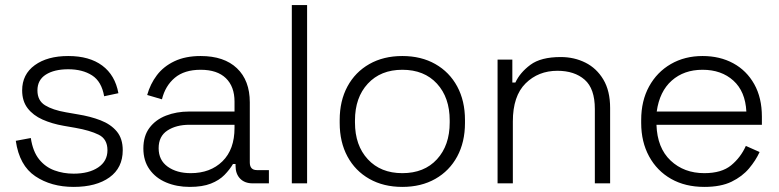

<svg xmlns="http://www.w3.org/2000/svg" viewBox="-20 -720 3060 754"><path d="M42 -167 101 -178Q109 -125 133.5 -94.5Q158 -64 193.5 -51Q229 -38 269 -38Q329 -38 365.5 -62.5Q402 -87 402 -130Q402 -174 367.5 -191Q333 -208 276 -218L230 -226Q184 -234 147 -250.5Q110 -267 88.5 -295Q67 -323 67 -365Q67 -428 116.5 -464Q166 -500 248 -500Q331 -500 381.5 -462.5Q432 -425 445 -354L389 -342Q379 -400 341.5 -424Q304 -448 248 -448Q193 -448 160 -427Q127 -406 127 -365Q127 -325 157 -306.5Q187 -288 239 -279L285 -271Q335 -263 375 -247.5Q415 -232 438.5 -204Q462 -176 462 -130Q462 -61 410 -23.5Q358 14 269 14Q181 14 118.5 -28Q56 -70 42 -167Z M543 -137Q543 -186 567 -218Q591 -250 632 -266Q673 -282 723 -282H901V-321Q901 -380 867 -413Q833 -446 768 -446Q704 -446 666.5 -414.5Q629 -383 616 -330L558 -347Q570 -390 596 -424.5Q622 -459 665 -479.5Q708 -500 768 -500Q860 -500 910.5 -452Q961 -404 961 -318V-82Q961 -52 989 -52H1036V0H972Q941 0 923 -18.5Q905 -37 905 -69V-76H895Q882 -54 861.5 -33Q841 -12 808 1Q775 14 725 14Q674 14 632.5 -3.5Q591 -21 567 -55Q543 -89 543 -137ZM901 -218V-230H724Q672 -230 637.5 -207.5Q603 -185 603 -138Q603 -91 638.5 -65.5Q674 -40 729 -40Q806 -40 853.5 -86.5Q901 -133 901 -218Z M1126 0V-700H1186V0Z M1314 -237V-249Q1314 -324 1344.5 -380.5Q1375 -437 1430.5 -468.5Q1486 -500 1560 -500Q1634 -500 1689.5 -468.5Q1745 -437 1775.5 -380.5Q1806 -324 1806 -249V-237Q1806 -162 1775.5 -105.5Q1745 -49 1689.5 -17.5Q1634 14 1560 14Q1486 14 1430.5 -17.5Q1375 -49 1344.5 -105.5Q1314 -162 1314 -237ZM1746 -239V-247Q1746 -337 1696 -391.5Q1646 -446 1560 -446Q1475 -446 1424.5 -391.5Q1374 -337 1374 -247V-239Q1374 -149 1424.5 -94.5Q1475 -40 1560 -40Q1646 -40 1696 -94.5Q1746 -149 1746 -239Z M1934 0V-486H1992V-396H2004Q2022 -435 2063 -465.5Q2104 -496 2182 -496Q2235 -496 2279 -474Q2323 -452 2349.5 -407.5Q2376 -363 2376 -296V0H2316V-292Q2316 -372 2276 -407Q2236 -442 2169 -442Q2094 -442 2044 -392.5Q1994 -343 1994 -243V0Z M2498 -237V-249Q2498 -324 2529 -380.5Q2560 -437 2614.5 -468.5Q2669 -500 2739 -500Q2807 -500 2859.5 -471.5Q2912 -443 2942 -389.5Q2972 -336 2972 -262V-230H2558Q2561 -139 2613.5 -89.5Q2666 -40 2746 -40Q2814 -40 2851.5 -71Q2889 -102 2909 -147L2963 -123Q2948 -90 2921.5 -58.5Q2895 -27 2853 -6.5Q2811 14 2746 14Q2671 14 2615.5 -17.5Q2560 -49 2529 -106Q2498 -163 2498 -237ZM2911 -282Q2907 -361 2860 -403.5Q2813 -446 2739 -446Q2666 -446 2618 -403.5Q2570 -361 2559 -282Z"/></svg>

Font: Space Grotesk Frontify Light
Style: Regular
Weight: 300
Designer: Florian Karsten
Version: Version 2.000